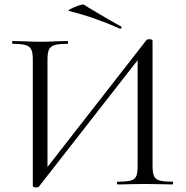

<svg xmlns="http://www.w3.org/2000/svg" viewBox="-20 -804 809 837"><path d="M630 -633Q645 -633 645 -626V-81Q645 -51 651.5 -36.5Q658 -22 676 -17Q694 -12 732 -12Q735 -12 735 -6Q735 0 732 0Q701 0 682 -1L613 -2L540 -1Q523 0 493 0Q490 0 490 -6Q490 -12 493 -12Q532 -12 550 -17Q568 -22 574 -36Q580 -50 580 -81V-570L599 -566L150 9Q147 13 138 13Q123 13 123 6V-544Q123 -574 116.5 -588Q110 -602 91.5 -607.5Q73 -613 35 -613Q33 -613 33 -619Q33 -625 35 -625L87 -624Q129 -622 155 -622Q184 -622 228 -624L275 -625Q277 -625 277 -619Q277 -613 275 -613Q236 -613 218 -607.5Q200 -602 193.5 -588Q187 -574 187 -544V-49L169 -53L619 -630Q622 -633 630 -633ZM281 -756Q273 -757 287.5 -765Q302 -773 321.5 -779.5Q341 -786 345 -784L374 -766Q473 -707 507 -689Q510 -688 510 -685Q510 -682 508 -680Q506 -678 503 -679Q391 -729 281 -756Z"/></svg>

Font: Cormorant Infant
Style: Regular
Weight: 400
Designer: Christian Thalmann (Catharsis Fonts)
Foundry: Catharsis Fonts
Version: Version 4.000